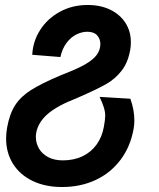

<svg xmlns="http://www.w3.org/2000/svg" viewBox="-20 -580 640 771"><path d="M4.5 -24Q4.5 -43.5 8.5 -67.5Q18.5 -123 40.8 -157.5Q63 -192 104.2 -218.2Q145.5 -244.5 223.5 -277.5Q277 -298 309.5 -314.8Q342 -331.5 360 -349.8Q378 -368 382 -391.5Q383 -399.5 383 -403Q383 -424 370 -438.2Q357 -452.5 330.5 -452.5Q309 -452.5 287 -441.8Q265 -431 247.5 -408Q230 -385 222.5 -351L109.5 -360Q112 -413.5 141 -459.2Q170 -505 220 -532.5Q270 -560 332 -560Q383.5 -560 422.8 -541Q462 -522 483.8 -488Q505.5 -454 505.5 -411Q505.5 -393.5 503 -380.5Q494 -328.5 468.2 -295.8Q442.5 -263 407 -242.8Q371.5 -222.5 306.5 -194Q300.5 -191 288.5 -186Q209.5 -155.5 171.2 -122Q133 -88.5 125.5 -47Q124 -39 124 -30Q124 -5.5 136.2 16Q148.5 37.5 173 50.8Q197.5 64 232.5 64Q277 64 311.8 47.2Q346.5 30.5 368.2 0Q390 -30.5 397 -70.5Q402.5 -100.5 402.5 -115.5Q402.5 -131 397.5 -147.2Q392.5 -163.5 380 -191L503.5 -183.5Q519.5 -139 519.5 -96Q519.5 -79 516.5 -62.5Q504 8.5 464.2 61.5Q424.5 114.5 364 142.8Q303.5 171 229 171Q161.5 171 110.8 146.5Q60 122 32.2 77.8Q4.5 33.5 4.5 -24Z"/></svg>

Font: JuliaMono
Style: Bold Italic
Weight: 700
Italic angle: -9°
Monospace: yes
Designer: cormullion
Foundry: corm
Version: Version 0.057; ttfautohint (v1.8.4)